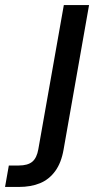

<svg xmlns="http://www.w3.org/2000/svg" viewBox="-131 -521 396 761"><path d="M-111 220 -96 135H-57Q-21 135 -3 120Q15 105 21 70L122 -501H222L121 72Q112 124 88 157Q64 190 28 205Q-8 220 -57 220Z"/></svg>

Font: DM Sans 17pt Medium
Style: Italic
Weight: 500
Italic angle: -10°
Version: Version 4.004;gftools[0.9.30]